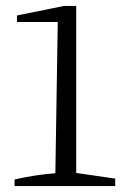

<svg xmlns="http://www.w3.org/2000/svg" viewBox="-20 -625 415 645"><path d="M29 0V-22Q98 -38 166 -43L174 -551H37V-573L195 -605H236V-44L367 -25V0Z"/></svg>

Font: Piazzolla SC Light
Style: Regular
Weight: 300
Designer: Juan Pablo del Peral
Foundry: Huerta Tipografica
Version: Version 1.330